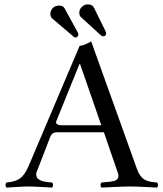

<svg xmlns="http://www.w3.org/2000/svg" viewBox="-20 -846 739 871"><path d="M208.5 -783.2Q208.5 -797.4 219 -809.1Q229.5 -820.8 249.5 -820.8Q265.1 -820.8 272.5 -809.1L332 -700.2Q335.4 -693.8 335.4 -689Q335.4 -683.6 331.1 -679.7Q326.7 -675.8 322.8 -675.8Q317.9 -675.8 314.5 -679.2L215.8 -763.2Q208.5 -770.5 208.5 -783.2ZM339.8 -788.1Q339.8 -804.7 352.1 -815.4Q364.3 -826.2 377.4 -826.2Q397 -826.2 404.8 -814L459 -704.1Q461.4 -699.2 461.4 -692.9Q461.4 -688 457.8 -684.6Q454.1 -681.2 448.7 -681.2Q442.9 -681.2 434.6 -688.5L346.7 -769Q339.8 -774.4 339.8 -788.1ZM260.7 -277.8H439.5L343.3 -555.2H340.3L235.4 -296.4Q231.9 -288.1 238.5 -283Q245.1 -277.8 260.7 -277.8ZM147.5 -68.8Q143.1 -60.1 144.3 -53Q145.5 -45.9 147.5 -41Q149.4 -36.1 156 -32.2Q162.6 -28.3 168.5 -25.9Q174.3 -23.4 183.3 -22Q192.4 -20.5 199.7 -19.5Q207 -18.6 216.3 -18.1Q220.7 -13.7 220.7 -6.6Q220.7 0.5 216.3 4.9Q201.7 4.4 166.5 2.2Q131.3 0 108.4 0Q86.9 0 55.9 2.2Q24.9 4.4 9.3 4.9Q4.9 0.5 4.9 -6.6Q4.9 -13.7 9.3 -18.1Q45.9 -20.5 68.6 -35.2Q91.3 -49.8 109.4 -91.8L341.3 -638.2Q358.9 -638.2 393.6 -658.2L602.5 -76.2Q607.9 -61.5 615.5 -51Q623 -40.5 630.4 -34.7Q637.7 -28.8 649.7 -25.1Q661.6 -21.5 669.7 -20.5Q677.7 -19.5 692.4 -18.1Q696.8 -13.7 696.8 -6.6Q696.8 0.5 692.4 4.9Q679.2 4.4 637 2.2Q594.7 0 571.3 0Q548.8 0 500.7 2.2Q452.6 4.4 440.4 4.9Q436 0.5 436 -6.6Q436 -13.7 440.4 -18.1Q488.3 -21.5 500 -25.9Q523.9 -34.7 514.6 -62L451.2 -246.1H242.7Q226.1 -246.1 219 -240.7Q211.9 -235.4 207.5 -224.1Z"/></svg>

Font: Linux Libertine Display G
Style: Regular
Weight: 400
Designer: Philipp H. Poll
Foundry: Philipp H. Poll
Version: Version 5.0.9